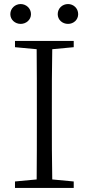

<svg xmlns="http://www.w3.org/2000/svg" viewBox="-20 -928 438 948"><path d="M133 -858C133 -887 109 -908 82 -908C55 -908 31 -887 31 -858C31 -830 55 -810 82 -810C109 -810 133 -830 133 -858ZM344 -726H54V-695L161 -685C162 -588 162 -490 162 -391V-335C162 -237 162 -138 161 -42L54 -32V0H344V-32L238 -42C236 -140 236 -238 236 -335V-391C236 -491 236 -589 238 -685L344 -695ZM316 -908C288 -908 265 -887 265 -858C265 -830 288 -810 316 -810C343 -810 366 -830 366 -858C366 -887 343 -908 316 -908Z"/></svg>

Font: Noto Serif CJK JP Light
Style: Regular
Weight: 300
Designer: Ryoko NISHIZUKA 西塚涼子 (kana & ideographs); Frank Grießhammer (Latin, Greek & Cyrillic); Wenlong ZHANG 张文龙 (bopomofo); San
Foundry: Adobe Systems Incorporated
Version: Version 1.001;PS 1.001;hotconv 16.6.54;makeotf.lib2.5.65590